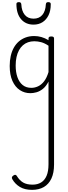

<svg xmlns="http://www.w3.org/2000/svg" viewBox="-20 -857 638 1801"><path d="M281 924Q212 924 166.5 896.5Q121 869 95 823Q90 813 92 805Q94 797 106 789Q118 781 125.5 783Q133 785 138 794Q163 835 197 855Q231 875 286 875Q332 875 365.5 854.5Q399 834 417 792Q435 750 435 683V-92Q412 -47 382.5 -23.5Q353 0 322.5 8.5Q292 17 265 17Q210 17 166 -12Q122 -41 96.5 -98Q71 -155 71 -238Q71 -288 80.5 -331Q90 -374 109 -408.5Q128 -443 156 -467.5Q184 -492 220.5 -505.5Q257 -519 301 -519Q335 -519 368.5 -509.5Q402 -500 435 -480V-496Q435 -506 441 -510.5Q447 -515 461 -515Q475 -515 481 -510.5Q487 -506 487 -496V686Q487 765 462 818Q437 871 391 897.5Q345 924 281 924ZM274 -33Q306 -33 336.5 -47Q367 -61 392.5 -93Q418 -125 435 -181V-428Q400 -452 367 -461Q334 -470 302 -470Q270 -470 243 -460.5Q216 -451 194.5 -432Q173 -413 158 -385.5Q143 -358 135 -322Q127 -286 127 -242Q127 -180 143.5 -133Q160 -86 192.5 -59.5Q225 -33 274 -33ZM295 -626Q222 -626 178.5 -676Q135 -726 134 -816Q133 -826 138.5 -831.5Q144 -837 157 -837Q169 -837 174 -831.5Q179 -826 180 -816Q183 -753 212.5 -717.5Q242 -682 295 -682Q348 -682 377.5 -717.5Q407 -753 410 -816Q411 -826 415.5 -831.5Q420 -837 433 -837Q446 -837 451.5 -831.5Q457 -826 456 -816Q456 -757 435.5 -714.5Q415 -672 379 -649Q343 -626 295 -626Z"/></svg>

Font: Playwrite BE WAL ExtraLight
Style: Regular
Weight: 250
Version: Version 1.002